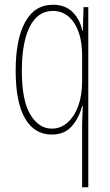

<svg xmlns="http://www.w3.org/2000/svg" viewBox="-20 -557 462 809"><path d="M326 -30Q326 -41 327 -64.5Q328 -88 329 -110H326Q312 -58 281.5 -24Q251 10 198 10Q125 10 85.5 -58Q46 -126 46 -259Q46 -391 86 -464Q126 -537 203 -537Q256 -537 287 -505Q318 -473 327 -427H329L332 -527H352V232H326ZM198 -15Q236 -15 265 -41Q294 -67 310 -111.5Q326 -156 326 -213V-323Q326 -409 292.5 -460Q259 -511 203 -511Q139 -511 105.5 -444.5Q72 -378 72 -259Q72 -133 108 -74Q144 -15 198 -15Z"/></svg>

Font: Noto Sans Gujarati ExtraCondensed Thin
Style: Regular
Weight: 100
Width: 2
Designer: Jelle Bosma - Monotype Design Team, Universal Thirst
Foundry: Monotype Imaging Inc.
Version: Version 2.106; ttfautohint (v1.8.4.7-5d5b)